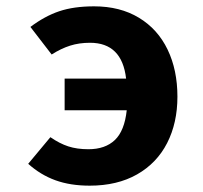

<svg xmlns="http://www.w3.org/2000/svg" viewBox="-20 -569 640 606"><path d="M540 -264Q540 -181 507.5 -117.5Q475 -54 412.5 -18.5Q350 17 263 17Q202 17 155 0Q108 -17 69 -52L139 -136Q168 -116 195.5 -107Q223 -98 259 -98Q312 -98 342.5 -127Q373 -156 380 -221H184V-321H378Q365 -434 264 -434Q230 -434 201.5 -425Q173 -416 143 -397L76 -484Q121 -518 167 -533.5Q213 -549 277 -549Q359 -549 418.5 -513Q478 -477 509 -412.5Q540 -348 540 -264Z"/></svg>

Font: Fira Mono
Style: Bold
Weight: 700
Monospace: yes
Designer: Carrois Corporate & Edenspiekermann AG
Foundry: Carrois Corporate GbR & Edenspiekermann AG
Version: Version 3.206